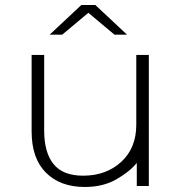

<svg xmlns="http://www.w3.org/2000/svg" viewBox="-20 -745 709 765"><path d="M318 0Q220 0 163 -57Q106 -114 106 -221V-526H156V-225Q156 -137 193.5 -91Q231 -45 311 -45Q403 -45 463 -100Q523 -155 523 -248V-526H573V-4H525V-96Q498 -62 444.5 -31Q391 0 318 0ZM436 -607 332 -694 228 -607H178L304 -725H360L486 -607Z"/></svg>

Font: Hilab Light
Style: Regular
Weight: 300
Designer: Cristianderson Lima
Foundry: Cristianderson
Version: Version 1.0